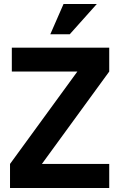

<svg xmlns="http://www.w3.org/2000/svg" viewBox="-20 -938 593 958"><path d="M297 -918H463L328 -767H231ZM189 -120H525V0H30V-120L366 -581H39V-700H525V-581Z"/></svg>

Font: Haskoy Bold
Style: Regular
Weight: 700
Designer: Ertekin Erdin
Foundry: Ertekin Erdin
Version: Version 1.500; ttfautohint (v1.8.3)